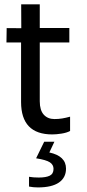

<svg xmlns="http://www.w3.org/2000/svg" viewBox="-20 -611 393 872"><path d="M227.5 -70.3Q245.6 -70.3 262.2 -73Q278.8 -75.7 298.3 -81.1V-16.1Q282.7 -7.8 259.3 -4.2Q235.8 -0.5 217.3 -0.5Q75.7 -0.5 75.7 -147.9V-418H9.3L10.3 -483.4L76.7 -482.9L76.2 -591.3H160.6V-483.9H294.9V-418H160.6V-150.9Q160.6 -110.4 178.7 -90.3Q196.8 -70.3 227.5 -70.3ZM279.8 154.8Q279.8 195.8 247.6 218Q215.3 240.2 152.3 240.2Q130.9 240.2 111.8 236.3V191.9Q130.9 195.3 155.8 195.3Q189 195.3 206.1 186.8Q223.1 178.2 223.1 155.8Q223.1 137.2 206.5 126.2Q189.9 115.2 144 107.9L180.7 32.7H227.1L204.1 81.5Q279.8 97.7 279.8 154.8Z"/></svg>

Font: XL-Viking
Style: Regular
Weight: 400
Foundry: Ascender Corporation
Version: Version 1.10 March 23, 2015